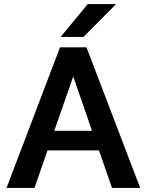

<svg xmlns="http://www.w3.org/2000/svg" viewBox="-20 -921 719 941"><path d="M12 0ZM465 -184H213L149 0H12L274 -689H404L667 0H529ZM431 -280 339 -546 246 -280ZM410 -901H549L389 -740H277Z"/></svg>

Font: MartelSansBold
Style: Bold
Weight: 700
Designer: Dan Reynolds and Mathieu Réguer
Foundry: Dan Reynolds and Mathieu Réguer
Version: Version 1.002; ttfautohint (v1.1) -l 5 -r 5 -G 72 -x 0 -D la